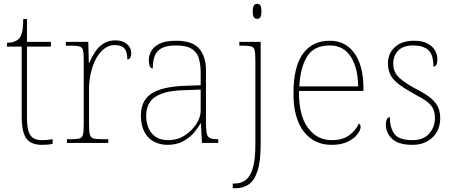

<svg xmlns="http://www.w3.org/2000/svg" viewBox="-20 -758 2406 1018"><path d="M202 10Q144 10 119.5 -24Q95 -58 95 -141V-511H17V-531Q38 -531 53.5 -536.5Q69 -542 79 -551Q89 -560 96 -584Q103 -608 103 -657H123V-536H250V-511H123V-132Q123 -68 141 -41.5Q159 -15 201 -15Q218 -15 230.5 -16Q243 -17 259 -20V5Q243 8 229.5 9Q216 10 202 10Z M335 0V-20H357Q387 -20 401.5 -24Q416 -28 420 -44.5Q424 -61 424 -98V-442Q424 -477 420 -492.5Q416 -508 400 -512Q384 -516 347 -516H329V-536H448L451 -424H453Q465 -453 482.5 -480.5Q500 -508 527 -526Q554 -544 592 -544Q630 -544 653 -524.5Q676 -505 676 -476Q676 -463 671 -453Q666 -443 655 -443Q655 -472 647.5 -488.5Q640 -505 625 -512Q610 -519 587 -519Q558 -519 533 -500Q508 -481 490 -448Q472 -415 462 -372.5Q452 -330 452 -284V-98Q452 -61 456.5 -44.5Q461 -28 475 -24Q489 -20 519 -20H554V0Z M868 10Q829 10 797 -6.5Q765 -23 746 -58Q727 -93 727 -146Q727 -225 783.5 -262Q840 -299 961 -303L1044 -306V-371Q1044 -414 1035 -446.5Q1026 -479 998 -498Q970 -517 913 -517Q864 -517 837 -502.5Q810 -488 800 -460.5Q790 -433 790 -395Q780 -395 774.5 -406Q769 -417 769 -441Q769 -462 781 -485.5Q793 -509 824.5 -525.5Q856 -542 913 -542Q1001 -542 1036.5 -499.5Q1072 -457 1072 -386V-110Q1072 -73 1075.5 -53.5Q1079 -34 1091 -27Q1103 -20 1130 -20H1137V0H1051L1045 -104H1043Q1032 -83 1009.5 -56Q987 -29 952 -9.5Q917 10 868 10ZM872 -15Q921 -15 959.5 -40Q998 -65 1021 -101Q1044 -137 1044 -170V-283L958 -280Q880 -278 836 -261Q792 -244 773.5 -214.5Q755 -185 755 -145Q755 -111 766.5 -81.5Q778 -52 804 -33.5Q830 -15 872 -15Z M1214 240V215H1225Q1259 215 1283.5 196Q1308 177 1321 131.5Q1334 86 1334 8V-438Q1334 -475 1330 -491.5Q1326 -508 1311.5 -512Q1297 -516 1267 -516H1249V-536H1362V8Q1362 97 1345.5 148Q1329 199 1299 219.5Q1269 240 1230 240ZM1343 -658Q1333 -658 1326.5 -666Q1320 -674 1320 -698Q1320 -721 1326.5 -729.5Q1333 -738 1343 -738Q1354 -738 1360 -729.5Q1366 -721 1366 -698Q1366 -674 1360 -666Q1354 -658 1343 -658Z M1738 10Q1645 10 1590.5 -60.5Q1536 -131 1536 -262Q1536 -404 1586 -473Q1636 -542 1729 -542Q1812 -542 1859.5 -475.5Q1907 -409 1907 -290V-276H1565Q1564 -146 1612.5 -80.5Q1661 -15 1739 -15Q1796 -15 1831 -40.5Q1866 -66 1883 -103Q1888 -100 1890 -96Q1892 -92 1892 -85Q1892 -68 1874.5 -45.5Q1857 -23 1823 -6.5Q1789 10 1738 10ZM1879 -300Q1878 -397 1840 -457Q1802 -517 1728 -517Q1644 -517 1608 -458Q1572 -399 1567 -300Z M2167 10Q2111 10 2080.5 -7Q2050 -24 2038 -48.5Q2026 -73 2026 -95Q2026 -109 2028.5 -118.5Q2031 -128 2035.5 -132.5Q2040 -137 2047 -137Q2047 -80 2071.5 -47.5Q2096 -15 2167 -15Q2226 -15 2256 -50Q2286 -85 2286 -132Q2286 -156 2279 -175.5Q2272 -195 2251.5 -213Q2231 -231 2190 -252Q2132 -284 2098.5 -308.5Q2065 -333 2051 -359.5Q2037 -386 2037 -422Q2037 -475 2074 -508.5Q2111 -542 2175 -542Q2220 -542 2247.5 -527Q2275 -512 2287 -489.5Q2299 -467 2299 -445Q2299 -426 2294 -415.5Q2289 -405 2278 -405Q2278 -470 2250 -493.5Q2222 -517 2172 -517Q2117 -517 2091 -489.5Q2065 -462 2065 -421Q2065 -374 2098 -344.5Q2131 -315 2192 -283Q2243 -257 2269 -233.5Q2295 -210 2304.5 -185.5Q2314 -161 2314 -131Q2314 -68 2273 -29Q2232 10 2167 10Z"/></svg>

Font: Noto Serif Lao Thin
Style: Regular
Weight: 250
Designer: Monotype Design Team
Foundry: Monotype Imaging Inc.
Version: Version 2.003